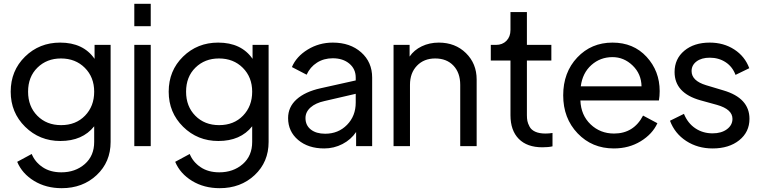

<svg xmlns="http://www.w3.org/2000/svg" viewBox="-20 -765 3971 1005"><path d="M475 -530H559V-22Q559 83 486 151.5Q413 220 303 220Q221 220 158.5 182Q96 144 70 82L146 41Q163 83 203 110Q243 137 301 137Q374 137 423.5 94Q473 51 473 -22V-104Q412 -27 296 -27Q187 -27 111.5 -101.5Q36 -176 36 -285Q36 -395 111 -468.5Q186 -542 295 -542Q416 -542 475 -457ZM300 -110Q377 -110 425 -159.5Q473 -209 473 -285Q473 -361 424 -410Q375 -459 299 -459Q225 -459 176 -411Q127 -363 127 -285Q127 -208 175.5 -159Q224 -110 300 -110Z M683 -628V-745H769V-628ZM683 0V-530H769V0Z M1302 -530H1386V-22Q1386 83 1313 151.5Q1240 220 1130 220Q1048 220 985.5 182Q923 144 897 82L973 41Q990 83 1030 110Q1070 137 1128 137Q1201 137 1250.5 94Q1300 51 1300 -22V-104Q1239 -27 1123 -27Q1014 -27 938.5 -101.5Q863 -176 863 -285Q863 -395 938 -468.5Q1013 -542 1122 -542Q1243 -542 1302 -457ZM1127 -110Q1204 -110 1252 -159.5Q1300 -209 1300 -285Q1300 -361 1251 -410Q1202 -459 1126 -459Q1052 -459 1003 -411Q954 -363 954 -285Q954 -208 1002.5 -159Q1051 -110 1127 -110Z M1722 -542Q1813 -542 1870.5 -491Q1928 -440 1928 -359V0H1844V-74Q1817 -34 1772.5 -11Q1728 12 1677 12Q1593 12 1540.5 -32.5Q1488 -77 1488 -147Q1488 -205 1532.5 -245Q1577 -285 1658 -303L1842 -344V-359Q1842 -404 1808.5 -432Q1775 -460 1722 -460Q1675 -460 1639 -437Q1603 -414 1585 -374L1508 -414Q1531 -469 1590.5 -505.5Q1650 -542 1722 -542ZM1682 -65Q1751 -65 1796.5 -111.5Q1842 -158 1842 -228V-274L1678 -236Q1632 -226 1605.5 -202.5Q1579 -179 1579 -147Q1579 -109 1607 -87Q1635 -65 1682 -65Z M2277 -542Q2363 -542 2419 -487Q2475 -432 2475 -349V0H2389V-321Q2389 -384 2353.5 -421.5Q2318 -459 2258 -459Q2199 -459 2162.5 -421Q2126 -383 2126 -321V0H2040V-530H2124V-469Q2147 -503 2187.5 -522.5Q2228 -542 2277 -542Z M2819 6Q2739 6 2695.5 -38Q2652 -82 2652 -162V-448H2549V-530H2576Q2610 -530 2631 -551.5Q2652 -573 2652 -608V-702H2738V-530H2866V-448H2738V-162Q2738 -145 2740.5 -132Q2743 -119 2752 -102Q2761 -85 2782 -75.5Q2803 -66 2835 -66Q2855 -66 2872 -69V1Q2851 6 2819 6Z M3433 -288Q3433 -262 3429 -239H3018Q3021 -162 3071.5 -114Q3122 -66 3194 -66Q3297 -66 3346 -160L3421 -120Q3395 -63 3333.5 -25.5Q3272 12 3193 12Q3079 12 3003.5 -67Q2928 -146 2928 -266Q2928 -386 3001.5 -464Q3075 -542 3186 -542Q3296 -542 3364.5 -467.5Q3433 -393 3433 -288ZM3020 -313H3338Q3337 -378 3291.5 -422Q3246 -466 3186 -466Q3122 -466 3075.5 -424.5Q3029 -383 3020 -313Z M3710 12Q3632 12 3572 -27Q3512 -66 3487 -133L3560 -169Q3580 -120 3619.5 -93.5Q3659 -67 3710 -67Q3756 -67 3785 -88.5Q3814 -110 3814 -143Q3814 -193 3733 -216L3646 -240Q3511 -278 3511 -388Q3511 -457 3562 -499.5Q3613 -542 3695 -542Q3768 -542 3823.5 -506Q3879 -470 3902 -408L3830 -373Q3814 -416 3778 -439.5Q3742 -463 3695 -463Q3652 -463 3626 -443.5Q3600 -424 3600 -393Q3600 -342 3676 -319L3766 -292Q3903 -252 3903 -143Q3903 -74 3849.5 -31Q3796 12 3710 12Z"/></svg>

Font: Plus Jakarta Display
Style: Regular
Weight: 400
Designer: Gumpita Rahayu
Foundry: Tokotype Studio
Version: Version 1.000;hotconv 1.0.109;makeotfexe 2.5.65596